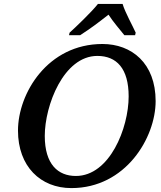

<svg xmlns="http://www.w3.org/2000/svg" viewBox="-20 -951 824 982"><path d="M333 -771H390C447 -808 476 -830 535 -876C562 -835 585 -810 616 -771H671L674 -784C660 -816 619 -889 607 -931H481C447 -888 365 -810 336 -784ZM345 11C623 11 776 -247 776 -434C776 -628 653 -726 504 -726C224 -726 72 -474 72 -283C72 -100 187 11 345 11ZM368 -51C277 -51 209 -110 209 -256C209 -411 305 -665 478 -665C576 -665 638 -601 638 -458C638 -296 541 -51 368 -51Z"/></svg>

Font: Noto Serif Semi
Style: Italic
Weight: 600
Italic angle: -12°
Designer: Monotype Design Team
Foundry: Monotype Imaging Inc.
Version: Version 1.901